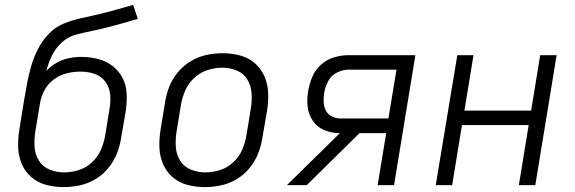

<svg xmlns="http://www.w3.org/2000/svg" viewBox="-20 -755 2344 783"><path d="M239 8Q272 8 305 1Q338 -6 368.5 -24Q399 -42 421.5 -69.5Q444 -97 456.5 -128.5Q469 -160 474 -193L493 -303Q498 -338 496.5 -372.5Q495 -407 480 -436.5Q465 -466 439 -486Q413 -506 380 -514.5Q347 -523 312 -523Q287 -523 261.5 -518Q236 -513 212 -499.5Q188 -486 169 -466Q177 -497 191.5 -527.5Q206 -558 231.5 -581.5Q257 -605 289 -613.5Q321 -622 353 -628.5Q385 -635 416.5 -643Q448 -651 479.5 -660Q511 -669 542 -678L523 -735Q487 -725 452 -715Q417 -705 381 -696.5Q345 -688 309.5 -680.5Q274 -673 239 -658.5Q204 -644 177.5 -615.5Q151 -587 134 -553.5Q117 -520 107 -485Q97 -450 90.5 -415Q84 -380 78 -345L59 -227Q53 -191 54 -155Q55 -119 68.5 -87Q82 -55 108 -32.5Q134 -10 168.5 -1Q203 8 239 8ZM241 -52Q210 -52 182 -63.5Q154 -75 138.5 -100Q123 -125 121 -156Q119 -187 124 -218L143 -333Q147 -360 161 -386.5Q175 -413 199.5 -431Q224 -449 252 -456Q280 -463 308 -463Q338 -463 365 -454Q392 -445 409 -422.5Q426 -400 429 -371Q432 -342 427 -313L409 -203Q404 -173 391.5 -144Q379 -115 354.5 -92.5Q330 -70 300 -61Q270 -52 241 -52Z M815 8Q848 8 881 1Q914 -6 944.5 -24Q975 -42 997.5 -69.5Q1020 -97 1032.5 -128.5Q1045 -160 1050 -193L1069 -303Q1075 -339 1073.5 -375.5Q1072 -412 1058.5 -443.5Q1045 -475 1019 -497.5Q993 -520 958.5 -529Q924 -538 888 -538Q856 -538 822.5 -531Q789 -524 759 -506Q729 -488 706 -461Q683 -434 670.5 -402Q658 -370 653 -337L635 -227Q629 -191 630 -155Q631 -119 644.5 -87Q658 -55 684 -32.5Q710 -10 744.5 -1Q779 8 815 8ZM817 -52Q786 -52 758 -63.5Q730 -75 714.5 -100Q699 -125 697 -156Q695 -187 700 -218L718 -328Q723 -357 735.5 -386Q748 -415 772.5 -437.5Q797 -460 827 -469.5Q857 -479 887 -479Q917 -479 945.5 -467.5Q974 -456 989 -430.5Q1004 -405 1006 -374.5Q1008 -344 1003 -313L985 -203Q980 -173 967.5 -144Q955 -115 930.5 -92.5Q906 -70 876 -61Q846 -52 817 -52Z M1150 0H1231L1446 -212H1555L1520 0H1587L1674 -530H1401Q1373 -530 1343.5 -521.5Q1314 -513 1290 -492Q1266 -471 1254 -442.5Q1242 -414 1237 -385Q1231 -353 1234.5 -320.5Q1238 -288 1256 -262Q1274 -236 1303.5 -224Q1333 -212 1366 -212ZM1369 -272Q1350 -272 1333.5 -280Q1317 -288 1309 -304Q1301 -320 1300 -339Q1299 -358 1302 -376Q1306 -400 1318 -423.5Q1330 -447 1354 -459Q1378 -471 1402 -471H1597L1564 -272Z M1757 0H1824L1864 -245H2136L2096 0H2163L2250 -530H2183L2146 -304H1874L1911 -530H1845Z"/></svg>

Font: Iosevka Sparkle Light
Style: Italic
Weight: 300
Italic angle: -9°
Designer: Belleve Invis
Foundry: Belleve Invis
Version: Version 4.5.0; ttfautohint (v1.8.3)